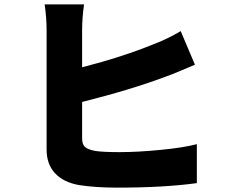

<svg xmlns="http://www.w3.org/2000/svg" viewBox="-20 -818 1040 871"><path d="M352.5 -355.5V-190.4Q352.5 -162.1 366.7 -150.4Q380.9 -138.7 415 -132.8Q451.2 -127.9 521.5 -127.9Q605.5 -127.9 710 -138.2Q814.5 -148.4 873 -164.1V12.7Q724.6 33.2 510.7 33.2Q413.1 33.2 337.9 21.5Q267.6 8.8 229.5 -32.2Q191.4 -73.2 191.4 -139.6V-680.7Q191.4 -736.3 182.6 -797.9H361.3Q352.5 -736.3 352.5 -680.7V-512.7Q538.1 -560.5 678.7 -618.2Q740.2 -641.6 799.8 -676.8L864.3 -524.4Q849.6 -518.6 802.7 -498.5Q755.9 -478.5 735.4 -471.7Q578.1 -412.1 352.5 -355.5Z"/></svg>

Font: Gen Shin Gothic Monospace Heavy
Style: Bold
Weight: 800
Designer: [Source Han Sans]
Ryoko NISHIZUKA  (kana & ideographs); Paul D. Hunt (Latin, Greek & Cyrillic); Wenlong ZHANG  (bopomofo
Version: Version 1.002.20150607